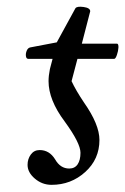

<svg xmlns="http://www.w3.org/2000/svg" viewBox="-20 -524 364 558"><path d="M129.9 13.2Q102.5 13.2 81.3 -4.9Q60.1 -22.9 60.1 -44.9Q60.1 -62 69.6 -75Q79.1 -87.9 95.2 -87.9Q123.5 -87.9 140.1 -61Q155.3 -34.2 181.2 -34.2Q197.3 -34.2 205.6 -46.4Q213.9 -58.6 213.9 -80.1Q213.9 -107.9 168 -170.9Q121.1 -233.4 121.1 -288.1Q121.1 -303.7 125 -323.2L132.8 -353H62Q56.6 -353 55.4 -360.6Q54.2 -368.2 57.6 -376.5Q61 -384.8 67.9 -386.2L145 -400.9L199.2 -500Q203.6 -506.3 222.9 -503.7Q242.2 -501 242.2 -491.2L217.8 -397H320.8Q324.7 -395.5 324.2 -385.7Q323.7 -376 319.8 -364.5Q315.9 -353 312 -353H205.1L188 -288.1Q200.2 -261.7 224.1 -226.1Q269 -162.1 269 -117.2Q269 -61.5 227.8 -24.2Q186.5 13.2 129.9 13.2Z"/></svg>

Font: Junicode SmCond Medium
Style: Italic
Weight: 500
Width: 4
Italic angle: -11°
Designer: Peter S. Baker
Version: Version 2.206